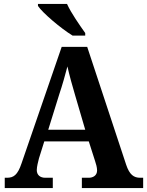

<svg xmlns="http://www.w3.org/2000/svg" viewBox="-20 -951 744 971"><path d="M347 -771H411V-784C384 -822 339 -886 319 -931H172V-921C195 -886 288 -807 347 -771ZM4 0H247V-52H209C183 -52 166 -66 166 -91C166 -108 173 -134 177 -150L204 -236H429L461 -136C465 -124 471 -105 471 -89C471 -63 450 -52 429 -52H394V0H704V-52H689C657 -52 635 -67 618 -118L421 -714H292L89 -125C69 -65 48 -52 15 -52H4ZM224 -295 280 -475C295 -519 310 -573 321 -615C331 -570 346 -516 360 -469L411 -295Z"/></svg>

Font: Noto Serif Tamil SemiCondensed
Style: Bold
Weight: 700
Width: 4
Designer: Indian Type Foundry, Tom Grace, and the Monotype Design Team
Foundry: Monotype Imaging Inc.
Version: Version 2.004